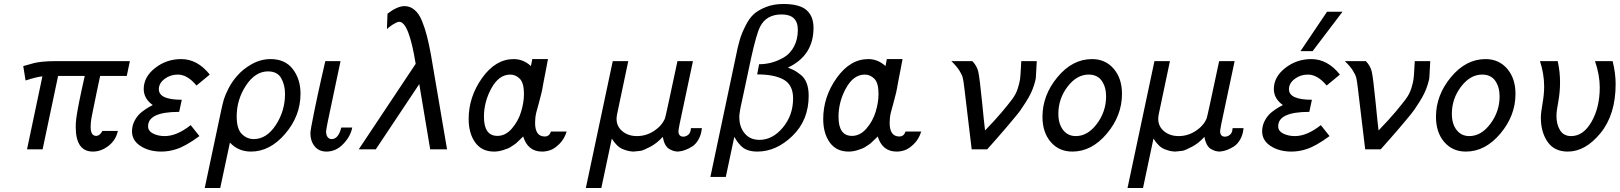

<svg xmlns="http://www.w3.org/2000/svg" viewBox="-20 -753 8165 968"><path d="M97.2 -419.9Q137.2 -431.2 152.1 -435.1Q167 -439 194.6 -441.9Q222.2 -444.8 259.8 -444.8H634.8L619.1 -370.1H484.9Q477.1 -334 468.5 -293Q460 -252 456.1 -232.4Q452.1 -212.9 447.5 -190.4Q442.9 -168 440.9 -157Q439 -146 438 -135Q437 -124 437 -113.8Q437 -67.9 464.8 -67.9H467.8Q484.9 -70.8 496.1 -92.8H574.2Q564.5 -46.9 527.3 -17.8Q490.2 11.2 448.2 11.2Q362.3 11.2 361.8 -111.8Q361.8 -124 362.3 -133.1Q362.8 -142.1 364.5 -155Q366.2 -168 367.7 -177Q369.1 -186 373 -208Q377 -230 380.4 -246.1Q383.8 -262.2 391.8 -300.5Q399.9 -338.9 407.2 -370.1H272.9L194.8 0H116.2L193.8 -368.2Q164.1 -365.2 108.9 -347.2Z M645.5 -90.8Q645.5 -120.6 659.9 -146.7Q674.3 -172.9 694.8 -188.5Q715.3 -204.1 729.5 -212.2Q743.7 -220.2 749.5 -223.1H750.5Q704.6 -255.4 704.6 -304.2Q704.6 -365.2 762 -410.2Q819.3 -455.1 893.6 -455.1Q975.6 -455.1 1037.6 -377L970.7 -321.8Q924.8 -377 876.5 -377Q838.4 -377 809.6 -355Q780.8 -333 780.8 -303.2Q780.8 -250 896.5 -250L883.3 -189Q726.1 -189 726.6 -116.2Q726.6 -92.3 752 -79.6Q777.3 -66.9 810.5 -66.9Q871.6 -66.9 941.4 -122.1L985.4 -66.9Q916.5 -16.1 868.7 -1Q831.5 11.2 793.5 11.2Q731.4 11.2 688.5 -16.8Q645.5 -44.9 645.5 -90.8Z M1012.2 194.8 1095.2 -196.8Q1103 -232.9 1109.1 -253.4Q1115.2 -273.9 1132.3 -307.4Q1149.4 -340.8 1174.3 -369.1Q1205.1 -405.3 1250.2 -430.2Q1295.4 -455.1 1344.2 -455.1Q1417.5 -455.1 1456.3 -404.5Q1495.1 -354 1495.1 -280.8Q1495.1 -168.9 1418.2 -78.9Q1341.3 11.2 1245.1 11.2Q1181.2 11.2 1139.2 -34.2L1090.3 194.8ZM1173.3 -166Q1173.3 -103 1199.2 -77.4Q1225.1 -51.8 1259.3 -51.8Q1324.2 -51.8 1370.6 -122.8Q1417 -193.8 1417 -278.8Q1417 -324.7 1397.7 -358.9Q1378.4 -393.1 1331.1 -393.1Q1267.1 -393.1 1220.2 -322Q1173.3 -251 1173.3 -166Z M1544.9 -81.1Q1544.9 -96.2 1563.5 -187Q1582 -277.8 1601.1 -361.8L1620.1 -444.8H1696.8L1631.8 -136.2Q1624 -96.2 1624 -90.8Q1624 -71.8 1631.8 -61.8Q1639.6 -51.8 1651.9 -51.8Q1686 -51.8 1700.7 -109.9H1755.9Q1747.1 -64.9 1710.4 -26.9Q1673.8 11.2 1626 11.2Q1587.9 11.2 1566.4 -15.4Q1544.9 -42 1544.9 -81.1Z M1788.6 0 2075.7 -431.2Q2041.5 -643.1 1992.7 -643.1Q1985.8 -643.1 1975.8 -637.9Q1965.8 -632.8 1959.7 -628.9Q1953.6 -625 1941.9 -616.2L1930.7 -606L1933.6 -684.1Q1983.4 -722.2 2019.5 -722.2Q2047.4 -722.2 2070.1 -703.1Q2092.8 -684.1 2107.7 -647Q2122.6 -609.9 2132.6 -571Q2142.6 -532.2 2152.8 -476.1L2233.9 0H2148.9L2093.8 -329.1L1874.5 0Z M2342.8 -152.8Q2342.8 -264.6 2410.6 -359.9Q2478.5 -455.1 2569.8 -455.1Q2618.7 -455.1 2656.7 -419.9L2663.6 -455.1H2742.7Q2737.8 -430.2 2732.7 -402.1Q2727.5 -374 2724.6 -360.6Q2721.7 -347.2 2719.2 -332.5Q2716.8 -317.9 2714.8 -307.9Q2712.9 -297.9 2711.4 -290.5Q2710 -283.2 2706.3 -270Q2702.6 -256.8 2701.2 -250.5Q2699.7 -244.1 2693.6 -221.7Q2687.5 -199.2 2683.6 -185.1Q2677.7 -160.2 2677.7 -133.8Q2677.7 -64.9 2726.6 -64.9Q2749.5 -64.9 2757.8 -89.8H2836.9Q2824.7 -50.8 2799.8 -26.9Q2774.9 -2.9 2753.9 4.2Q2732.9 11.2 2712.9 11.2Q2641.1 11.2 2617.7 -64.9L2610.8 -58.1Q2604 -51.3 2600.3 -48.1Q2596.7 -44.9 2588.6 -36.9Q2580.6 -28.8 2574.2 -24.9Q2567.9 -21 2558.3 -14.4Q2548.8 -7.8 2539.8 -4.4Q2530.8 -1 2519.3 2.9Q2507.8 6.8 2495.8 9Q2483.9 11.2 2470.7 11.2Q2408.7 11.2 2375.7 -34.9Q2342.8 -81.1 2342.8 -152.8ZM2419.9 -164.1Q2419.9 -67.9 2487.8 -67.9Q2528.8 -67.9 2560.8 -105Q2592.8 -142.1 2607.2 -189.5Q2621.6 -236.8 2621.6 -279.8Q2621.6 -335 2600.6 -356Q2579.6 -377 2552.7 -377Q2495.6 -377 2457.8 -308.6Q2419.9 -240.2 2419.9 -164.1Z M2933.6 194.8 3069.3 -444.8H3147.5L3093.8 -189.9Q3088.9 -169.9 3088.4 -154.8Q3088.4 -115.7 3117.9 -91.3Q3147.5 -66.9 3191.4 -66.9Q3237.3 -66.9 3276.9 -92.5Q3316.4 -118.2 3332.5 -155.8Q3336.4 -165.5 3395.5 -444.8H3473.6L3405.8 -125Q3400.9 -100.1 3400.4 -92.8Q3400.4 -64 3425.3 -64Q3438.5 -64 3450.4 -74Q3462.4 -84 3463.4 -106.9H3518.6Q3515.6 -74.7 3502.2 -50.8Q3488.8 -26.9 3471.2 -15.4Q3453.6 -3.9 3436.5 2.4Q3419.4 8.8 3408.7 9.8L3396.5 11.2Q3384.3 10.3 3376.5 8.1Q3368.7 5.9 3355.7 -1Q3342.8 -7.8 3334.2 -23.4Q3325.7 -39.1 3321.3 -63Q3291.5 -29.8 3256.6 -12Q3221.7 5.9 3210.7 7.3Q3199.7 8.8 3174.3 11.2Q3158.2 10.3 3148.4 8.1Q3138.7 5.9 3122.6 0Q3106.4 -5.9 3092 -19.5Q3077.6 -33.2 3064.5 -54.2L3011.7 194.8Z M3561.5 139.2 3699.2 -512.2Q3708 -547.4 3714.6 -568.1Q3721.2 -588.9 3739.3 -624.5Q3757.3 -660.2 3779.3 -680.7Q3801.3 -701.2 3840.3 -717Q3879.4 -732.9 3929.2 -732.9Q4011.2 -732.9 4046.4 -701.9Q4081.5 -670.9 4081.5 -612.8Q4081.5 -472.7 3952.1 -412.1Q3973.1 -404.3 3985.4 -397.7Q3997.6 -391.1 4017.3 -375.5Q4037.1 -359.9 4047.1 -333.5Q4057.1 -307.1 4057.1 -270Q4057.1 -147 3975.3 -67.9Q3893.6 11.2 3798.3 11.2Q3771.5 11.2 3750.5 4.2Q3729.5 -2.9 3714.8 -18.6Q3700.2 -34.2 3695.8 -41Q3691.4 -47.9 3682.1 -63L3639.2 139.2ZM3707.5 -161.1Q3707.5 -113.3 3734.4 -80.6Q3761.2 -47.9 3809.1 -47.9Q3875 -47.9 3926.8 -109.9Q3978.5 -171.9 3978.5 -256.8Q3978.5 -324.7 3931.4 -351.3Q3884.3 -377.9 3797.4 -377.9L3807.1 -429.2Q3839.4 -429.2 3870.4 -437.5Q3901.4 -445.8 3932.4 -463.9Q3963.4 -481.9 3982.9 -518.1Q4002.4 -554.2 4002.4 -603Q4002.4 -680.2 3920.4 -680.2Q3844.2 -680.2 3812.5 -619.1Q3793.5 -582 3766.1 -457Q3766.1 -454.1 3765.1 -452.1Q3757.3 -416 3749.8 -380.1Q3742.2 -344.2 3737.3 -321.5Q3732.4 -298.8 3727.8 -276.9Q3723.1 -254.9 3720.2 -241.9Q3717.3 -229 3714.8 -217Q3712.4 -205.1 3711.4 -198.5Q3710.4 -191.9 3709.5 -186Q3708.5 -180.2 3708 -176Q3707.5 -171.9 3707.5 -168.9Q3707.5 -166 3707.5 -161.1Z M4130.4 -152.8Q4130.4 -264.6 4198.2 -359.9Q4266.1 -455.1 4357.4 -455.1Q4406.2 -455.1 4444.3 -419.9L4451.2 -455.1H4530.3Q4525.4 -430.2 4520.3 -402.1Q4515.1 -374 4512.2 -360.6Q4509.3 -347.2 4506.8 -332.5Q4504.4 -317.9 4502.4 -307.9Q4500.5 -297.9 4499 -290.5Q4497.6 -283.2 4493.9 -270Q4490.2 -256.8 4488.8 -250.5Q4487.3 -244.1 4481.2 -221.7Q4475.1 -199.2 4471.2 -185.1Q4465.3 -160.2 4465.3 -133.8Q4465.3 -64.9 4514.2 -64.9Q4537.1 -64.9 4545.4 -89.8H4624.5Q4612.3 -50.8 4587.4 -26.9Q4562.5 -2.9 4541.5 4.2Q4520.5 11.2 4500.5 11.2Q4428.7 11.2 4405.3 -64.9L4398.4 -58.1Q4391.6 -51.3 4387.9 -48.1Q4384.3 -44.9 4376.2 -36.9Q4368.2 -28.8 4361.8 -24.9Q4355.5 -21 4345.9 -14.4Q4336.4 -7.8 4327.4 -4.4Q4318.4 -1 4306.9 2.9Q4295.4 6.8 4283.4 9Q4271.5 11.2 4258.3 11.2Q4196.3 11.2 4163.3 -34.9Q4130.4 -81.1 4130.4 -152.8ZM4207.5 -164.1Q4207.5 -67.9 4275.4 -67.9Q4316.4 -67.9 4348.4 -105Q4380.4 -142.1 4394.8 -189.5Q4409.2 -236.8 4409.2 -279.8Q4409.2 -335 4388.2 -356Q4367.2 -377 4340.3 -377Q4283.2 -377 4245.4 -308.6Q4207.5 -240.2 4207.5 -164.1Z M4776.4 -444.8H4882.3Q4905.3 -420.9 4912.1 -391.8Q4918.9 -362.8 4932.1 -231Q4939.9 -148.9 4946.3 -95.2Q4999.5 -150.4 5031.2 -188.2Q5063 -226.1 5082.5 -252Q5102.1 -277.8 5111.1 -306.4Q5120.1 -335 5122.6 -352.5Q5125 -370.1 5127 -411.1Q5127.9 -433.1 5128.9 -444.8H5207Q5206.1 -428.7 5205.1 -409.4Q5204.1 -390.1 5203.6 -383.1Q5203.1 -376 5202.6 -366Q5202.1 -356 5200.7 -351.1Q5199.2 -346.2 5197.8 -339.6Q5196.3 -333 5193.4 -324.2Q5186.5 -302.2 5176.8 -282.2Q5167 -262.2 5152.1 -238.5Q5137.2 -214.8 5125.7 -198.5Q5114.3 -182.1 5089.6 -153.1Q5064.9 -124 5052 -108.4Q5039.1 -92.8 5006.1 -55.4Q4973.1 -18.1 4957 0H4878.9L4841.3 -314Q4837.4 -347.2 4833.7 -361.6Q4830.1 -376 4816.7 -397.5Q4803.2 -418.9 4776.4 -444.8Z M5235.8 -164.1Q5235.8 -272.9 5311.3 -364Q5386.7 -455.1 5485.8 -455.1Q5552.7 -455.1 5594.7 -406.5Q5636.7 -357.9 5636.7 -279.8Q5636.7 -169.9 5560.3 -79.3Q5483.9 11.2 5386.7 11.2Q5318.8 11.2 5277.3 -37.4Q5235.8 -85.9 5235.8 -164.1ZM5315.9 -179.2Q5315.9 -128.4 5339.8 -97.7Q5363.8 -66.9 5403.8 -66.9Q5463.9 -66.9 5510.3 -128.9Q5556.6 -190.9 5556.6 -267.1Q5556.6 -314 5534.7 -345.5Q5512.7 -377 5468.8 -377Q5408.7 -377 5362.3 -316.2Q5315.9 -255.4 5315.9 -179.2Z M5664.6 194.8 5800.3 -444.8H5878.4L5824.7 -189.9Q5819.8 -169.9 5819.3 -154.8Q5819.3 -115.7 5848.9 -91.3Q5878.4 -66.9 5922.4 -66.9Q5968.3 -66.9 6007.8 -92.5Q6047.4 -118.2 6063.5 -155.8Q6067.4 -165.5 6126.5 -444.8H6204.6L6136.7 -125Q6131.8 -100.1 6131.3 -92.8Q6131.3 -64 6156.2 -64Q6169.4 -64 6181.4 -74Q6193.4 -84 6194.3 -106.9H6249.5Q6246.6 -74.7 6233.2 -50.8Q6219.7 -26.9 6202.1 -15.4Q6184.6 -3.9 6167.5 2.4Q6150.4 8.8 6139.6 9.8L6127.4 11.2Q6115.2 10.3 6107.4 8.1Q6099.6 5.9 6086.7 -1Q6073.7 -7.8 6065.2 -23.4Q6056.6 -39.1 6052.2 -63Q6022.5 -29.8 5987.5 -12Q5952.6 5.9 5941.7 7.3Q5930.7 8.8 5905.3 11.2Q5889.2 10.3 5879.4 8.1Q5869.6 5.9 5853.5 0Q5837.4 -5.9 5823 -19.5Q5808.6 -33.2 5795.4 -54.2L5742.7 194.8Z M6343.3 -90.8Q6343.3 -120.6 6357.7 -146.7Q6372.1 -172.9 6392.6 -188.5Q6413.1 -204.1 6427.2 -212.2Q6441.4 -220.2 6447.3 -223.1H6448.2Q6402.3 -255.4 6402.3 -304.2Q6402.3 -365.2 6459.7 -410.2Q6517.1 -455.1 6591.3 -455.1Q6673.3 -455.1 6735.4 -377L6668.5 -321.8Q6622.6 -377 6574.2 -377Q6536.1 -377 6507.3 -355Q6478.5 -333 6478.5 -303.2Q6478.5 -250 6594.2 -250L6581.1 -189Q6423.8 -189 6424.3 -116.2Q6424.3 -92.3 6449.7 -79.6Q6475.1 -66.9 6508.3 -66.9Q6569.3 -66.9 6639.2 -122.1L6683.1 -66.9Q6614.3 -16.1 6566.4 -1Q6529.3 11.2 6491.2 11.2Q6429.2 11.2 6386.2 -16.8Q6343.3 -44.9 6343.3 -90.8ZM6536.6 -495.1 6670.4 -693.8H6748.5L6597.7 -495.1Z M6760.3 -444.8H6866.2Q6889.2 -420.9 6896 -391.8Q6902.8 -362.8 6916 -231Q6923.8 -148.9 6930.2 -95.2Q6983.4 -150.4 7015.1 -188.2Q7046.9 -226.1 7066.4 -252Q7085.9 -277.8 7095 -306.4Q7104 -335 7106.4 -352.5Q7108.9 -370.1 7110.8 -411.1Q7111.8 -433.1 7112.8 -444.8H7190.9Q7189.9 -428.7 7189 -409.4Q7188 -390.1 7187.5 -383.1Q7187 -376 7186.5 -366Q7186 -356 7184.6 -351.1Q7183.1 -346.2 7181.6 -339.6Q7180.2 -333 7177.2 -324.2Q7170.4 -302.2 7160.6 -282.2Q7150.9 -262.2 7136 -238.5Q7121.1 -214.8 7109.6 -198.5Q7098.1 -182.1 7073.5 -153.1Q7048.8 -124 7035.9 -108.4Q7022.9 -92.8 6990 -55.4Q6957 -18.1 6940.9 0H6862.8L6825.2 -314Q6821.3 -347.2 6817.6 -361.6Q6814 -376 6800.5 -397.5Q6787.1 -418.9 6760.3 -444.8Z M7219.7 -164.1Q7219.7 -272.9 7295.2 -364Q7370.6 -455.1 7469.7 -455.1Q7536.6 -455.1 7578.6 -406.5Q7620.6 -357.9 7620.6 -279.8Q7620.6 -169.9 7544.2 -79.3Q7467.8 11.2 7370.6 11.2Q7302.7 11.2 7261.2 -37.4Q7219.7 -85.9 7219.7 -164.1ZM7299.8 -179.2Q7299.8 -128.4 7323.7 -97.7Q7347.7 -66.9 7387.7 -66.9Q7447.8 -66.9 7494.1 -128.9Q7540.5 -190.9 7540.5 -267.1Q7540.5 -314 7518.6 -345.5Q7496.6 -377 7452.6 -377Q7392.6 -377 7346.2 -316.2Q7299.8 -255.4 7299.8 -179.2Z M7744.1 -444.8H7833.5Q7845.7 -388.7 7845.2 -336.9Q7845.2 -288.1 7836.2 -239.5Q7827.1 -190.9 7827.1 -168.9Q7827.1 -126 7845.2 -96.4Q7863.3 -66.9 7901.4 -66.9Q7962.4 -66.9 8003.9 -138.9Q8045.4 -210.9 8045.4 -313Q8045.4 -375 8021.5 -444.8H8110.4Q8125.5 -383.8 8125.5 -329.1Q8125.5 -175.3 8049.3 -82Q7973.1 11.2 7884.3 11.2Q7816.4 11.2 7782.5 -37.8Q7748.5 -86.9 7748.5 -159.2Q7748.5 -184.1 7756.8 -230.5Q7765.1 -276.9 7765.1 -316.9Q7765.1 -379.9 7744.1 -444.8Z"/></svg>

Font: CMU Sans Serif
Style: Oblique
Weight: 500
Italic angle: -12°
Version: Version 0.7.0